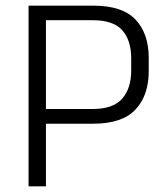

<svg xmlns="http://www.w3.org/2000/svg" viewBox="-20 -659 592 679"><path d="M121 -221.5V-273.5H307.5Q380 -273.5 412 -310Q444 -346.5 444 -409V-453Q444 -516 412.5 -551.8Q381 -587.5 309 -587.5H120V-639H310.5Q413 -639 459.5 -589.5Q506 -540 506 -454.5V-407.5Q506 -321.5 459 -271.5Q412 -221.5 309.5 -221.5ZM81 0V-639H142.5V-258.5V-230.5V0Z"/></svg>

Font: Anek Tamil Light
Style: Regular
Weight: 300
Designer: Aadarsh Rajan (Tamil), Yesha Goshar (Latin)
Foundry: Ek Type
Version: Version 1.003